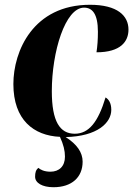

<svg xmlns="http://www.w3.org/2000/svg" viewBox="-20 -564 558 804"><path d="M204 220C281 220 326 178 326 113C326 74 302 40 255 10C388 7 446 -50 446 -104C446 -134 434 -149 422 -156C391 -53 352 -4 293 -4C231 -4 197 -55 197 -182C197 -347 253 -532 332 -532C366 -532 390 -507 390 -431C390 -398 388 -371 384 -345C485 -345 518 -390 518 -440C518 -498 472 -544 357 -544C119 -544 36 -350 36 -212C36 -62 121 4 231 9C246 42 252 67 252 92C252 132 228 155 191 155C165 155 148 146 141 139C130 147 127 159 127 176C127 202 157 220 204 220Z"/></svg>

Font: Noto Serif Display SemiCondensed ExtraBold
Style: Italic
Weight: 800
Width: 4
Italic angle: -12°
Designer: Monotype Design Team
Foundry: Monotype Imaging Inc.
Version: Version 2.009